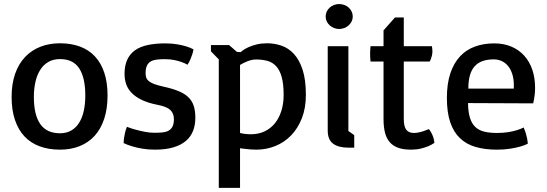

<svg xmlns="http://www.w3.org/2000/svg" viewBox="-20 -726 2689 944"><path d="M37.1 -249.5Q37.1 -314 54.4 -363.3Q71.8 -412.6 103.3 -445.8Q134.8 -479 178.5 -496.1Q222.2 -513.2 274.9 -513.2Q329.1 -513.2 372.6 -497.3Q416 -481.4 446.3 -449.2Q476.6 -417 492.7 -368.9Q508.8 -320.8 508.8 -256.3Q508.8 -191.9 492.4 -142.1Q476.1 -92.3 445.6 -58.6Q415 -24.9 371.8 -7.6Q328.6 9.8 274.9 9.8Q219.2 9.8 175 -6.6Q130.9 -22.9 100.3 -55.4Q69.8 -87.9 53.5 -136.5Q37.1 -185.1 37.1 -249.5ZM274.9 -70.8Q307.1 -70.8 330.8 -84.7Q354.5 -98.6 369.6 -123.3Q384.8 -147.9 392.1 -181.9Q399.4 -215.8 399.4 -256.3Q399.4 -343.8 369.6 -389.6Q339.8 -435.5 274.9 -435.5Q242.2 -435.5 218 -421.6Q193.8 -407.7 178 -382.8Q162.1 -357.9 154.3 -323.7Q146.5 -289.6 146.5 -249.5Q146.5 -161.1 178 -116Q209.5 -70.8 274.9 -70.8Z M587.9 -22.5Q587.9 -33.7 589.8 -46.9Q591.3 -58.1 594.5 -72.5Q597.7 -86.9 604 -102.5Q625.5 -94.2 648.9 -87.9Q668.9 -82.5 692.4 -77.9Q715.8 -73.2 738.8 -73.2Q759.3 -73.2 776.9 -74.7Q794.4 -76.2 807.4 -82.8Q820.3 -89.4 827.6 -102.8Q835 -116.2 835 -140.1Q835 -168.9 817.1 -185.5Q799.3 -202.1 755.4 -210.4Q710 -219.2 679 -233.9Q647.9 -248.5 628.7 -267.8Q609.4 -287.1 600.8 -311Q592.3 -335 592.3 -362.3Q592.3 -403.3 605.5 -432.1Q618.7 -460.9 643.8 -478.8Q668.9 -496.6 706.3 -504.6Q743.7 -512.7 792 -512.7Q825.7 -512.7 851.8 -508.1Q877.9 -503.4 895.5 -498Q916 -491.7 931.2 -483.4Q929.7 -472.7 925.8 -460Q922.4 -449.2 916.7 -435.5Q911.1 -421.9 901.9 -407.7Q888.7 -415.5 871.6 -421.4Q856.9 -426.8 836.4 -430.9Q815.9 -435.1 789.6 -435.1Q769 -435.1 751.7 -433.1Q734.4 -431.2 721.9 -424.3Q709.5 -417.5 702.6 -403.6Q695.8 -389.6 695.8 -365.7Q695.8 -354 699 -344.5Q702.1 -335 711.7 -327.1Q721.2 -319.3 738.5 -312.7Q755.9 -306.2 784.7 -299.8Q829.6 -290 859.6 -277.3Q889.6 -264.6 907.5 -246.6Q925.3 -228.5 932.9 -204.3Q940.4 -180.2 940.4 -147Q940.4 -111.3 929.2 -82.5Q918 -53.7 894 -33.2Q870.1 -12.7 832.5 -1.5Q794.9 9.8 741.7 9.8Q707.5 9.8 679.4 4.9Q651.4 0 630.9 -6.3Q606.9 -13.2 587.9 -22.5Z M1160.2 197.8H1055.7V-434.1L1017.1 -473.6V-504.4H1106.4L1145 -470.7L1163.1 -469.7Q1166 -472.7 1176 -479.7Q1186 -486.8 1202.6 -494.4Q1219.2 -502 1242.2 -507.6Q1265.1 -513.2 1293.5 -513.2Q1329.6 -513.2 1364 -501.5Q1398.4 -489.7 1425 -460.9Q1451.7 -432.1 1467.8 -383.1Q1483.9 -334 1483.9 -259.3Q1483.9 -194.8 1464.1 -144.5Q1444.3 -94.2 1411.1 -60.1Q1377.9 -25.9 1333.7 -8.1Q1289.6 9.8 1240.7 9.8Q1228 9.8 1213.6 8.8Q1199.2 7.8 1187.5 6.3Q1173.3 4.9 1160.2 2.9ZM1160.2 -72.3Q1168.5 -69.8 1182.6 -67.9Q1196.8 -65.9 1213.9 -65.9Q1250.5 -65.9 1280.3 -79.8Q1310.1 -93.8 1330.8 -118.9Q1351.6 -144 1363 -179.7Q1374.5 -215.3 1374.5 -259.3Q1374.5 -313.5 1365 -347.4Q1355.5 -381.3 1337.6 -400.6Q1319.8 -419.9 1294.4 -426.8Q1269 -433.6 1237.8 -433.6Q1224.1 -433.6 1210.4 -429.4Q1196.8 -425.3 1185.5 -419.9Q1172.4 -414.1 1160.2 -406.7Z M1647.5 -583.5Q1633.8 -583.5 1621.8 -588.4Q1609.9 -593.3 1600.8 -601.6Q1591.8 -609.9 1586.4 -620.8Q1581.1 -631.8 1581.1 -644.5Q1581.1 -657.7 1586.4 -668.9Q1591.8 -680.2 1600.8 -688.5Q1609.9 -696.8 1621.8 -701.4Q1633.8 -706.1 1647.5 -706.1Q1661.1 -706.1 1673.3 -701.4Q1685.5 -696.8 1694.6 -688.5Q1703.6 -680.2 1709 -668.9Q1714.4 -657.7 1714.4 -644.5Q1714.4 -631.8 1709 -620.8Q1703.6 -609.9 1694.6 -601.6Q1685.5 -593.3 1673.3 -588.4Q1661.1 -583.5 1647.5 -583.5ZM1591.3 -499H1692.9V-82L1721.7 -61.5V0H1693.8L1692.9 -1V0Q1644.5 0 1617.9 -19.5Q1591.3 -39.1 1591.3 -84Z M1865.7 -423.3H1801.8Q1801.3 -428.7 1800.8 -435.1Q1800.3 -440.4 1800 -447.8Q1799.8 -455.1 1799.8 -463.9Q1799.8 -472.7 1800.3 -480.2Q1800.8 -487.8 1801.8 -499H1865.7V-576.7L1921.9 -640.1H1965.3V-499H2103.5Q2104.5 -494.1 2105.2 -487.3Q2106 -480.5 2106 -474.1Q2106 -462.9 2103.8 -453.6Q2101.6 -444.3 2099.1 -437.5Q2096.2 -429.7 2092.3 -423.3H1965.3V-140.1Q1965.3 -104.5 1977.3 -88.4Q1989.3 -72.3 2015.6 -72.3Q2026.9 -72.3 2039.3 -75Q2051.8 -77.6 2063 -81.5Q2075.7 -85.9 2088.9 -91.3Q2098.6 -78.6 2104.2 -66.4Q2109.9 -54.2 2112.3 -44.4Q2115.2 -33.2 2115.7 -23.4Q2102.1 -14.2 2085 -6.8Q2069.8 -0.5 2048.8 4.6Q2027.8 9.8 2000.5 9.8Q1962.4 9.8 1936.8 0.2Q1911.1 -9.3 1895.3 -28.1Q1879.4 -46.9 1872.6 -75Q1865.7 -103 1865.7 -139.6Z M2177.2 -244.6Q2177.2 -314.9 2194.3 -365.7Q2211.4 -416.5 2242.2 -449.2Q2272.9 -481.9 2315.7 -497.3Q2358.4 -512.7 2409.7 -512.7Q2457 -512.7 2494.4 -496.8Q2531.7 -481 2557.6 -452.1Q2583.5 -423.3 2597.2 -383.3Q2610.8 -343.3 2610.8 -294.9Q2610.8 -278.3 2609.4 -264.2Q2607.9 -250 2606 -239.7Q2604 -227.5 2601.6 -217.8L2281.2 -219.2Q2281.7 -175.8 2290.5 -147.2Q2299.3 -118.7 2316.7 -102.1Q2334 -85.4 2360.4 -78.9Q2386.7 -72.3 2422.9 -72.3Q2453.6 -72.3 2478 -76.2Q2502.4 -80.1 2519.5 -85.4Q2539.1 -91.3 2554.7 -99.1Q2562 -82 2566.2 -67.4Q2570.3 -52.7 2572.3 -42Q2574.2 -29.3 2575.2 -19.5Q2559.1 -11.2 2536.1 -4.9Q2516.6 0.5 2488.3 5.1Q2460 9.8 2422.9 9.8Q2364.3 9.8 2318.6 -3.4Q2272.9 -16.6 2241.5 -46.6Q2210 -76.7 2193.6 -125.2Q2177.2 -173.8 2177.2 -244.6ZM2506.3 -290.5V-307.1Q2506.3 -337.9 2498.8 -361.6Q2491.2 -385.3 2478 -401.4Q2464.8 -417.5 2446.8 -425.8Q2428.7 -434.1 2407.7 -434.1Q2377 -434.1 2353.5 -426Q2330.1 -418 2314.2 -400.6Q2298.3 -383.3 2290.5 -356Q2282.7 -328.6 2282.7 -290.5Z"/></svg>

Font: Basic
Style: Regular
Weight: 400
Designer: Magnus Gaarde
Foundry: Magnus Gaarde
Version: Version 1.003; ttfautohint (v1.1) -l 6 -r 16 -G 0 -x 16 -D l